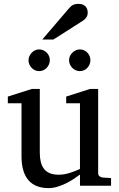

<svg xmlns="http://www.w3.org/2000/svg" viewBox="-20 -948 609 980"><path d="M388.2 0V-57.1Q375.5 -47.4 357.2 -35.2Q338.9 -22.9 317.6 -12.5Q296.4 -2 273.2 5.1Q250 12.2 228 12.2Q195.8 12.2 170.2 2.7Q144.5 -6.8 126.7 -26.6Q108.9 -46.4 99.4 -76.9Q89.8 -107.4 89.8 -149.9V-420.9H20V-455.1L143.1 -494.1H183.1V-168.9Q183.1 -142.6 188.2 -121.6Q193.4 -100.6 204.8 -85.9Q216.3 -71.3 234.9 -63.7Q253.4 -56.2 279.8 -56.2Q294.9 -56.2 310.5 -59.1Q326.2 -62 340.3 -66.7Q354.5 -71.3 366.9 -76.4Q379.4 -81.5 388.2 -85.9V-420.9H317.9V-455.1L439.9 -494.1H481V-64Q481 -54.7 487.5 -48.8Q494.1 -43 502.9 -42L546.9 -39.1V0ZM234.4 -641.1Q234.4 -629.9 230 -619.6Q225.6 -609.4 218.3 -601.6Q210.9 -593.8 200.9 -589.4Q190.9 -585 179.7 -585Q168.5 -585 158.7 -589.4Q148.9 -593.8 141.6 -601.6Q134.3 -609.4 129.9 -619.1Q125.5 -628.9 125.5 -640.1Q125.5 -650.9 129.9 -660.9Q134.3 -670.9 141.6 -678.7Q148.9 -686.5 158.7 -691.2Q168.5 -695.8 179.7 -695.8Q190.9 -695.8 200.9 -691.4Q210.9 -687 218.3 -679.7Q225.6 -672.4 230 -662.4Q234.4 -652.3 234.4 -641.1ZM441.4 -641.1Q441.4 -629.9 437.3 -619.6Q433.1 -609.4 425.8 -601.6Q418.5 -593.8 408.7 -589.4Q398.9 -585 387.7 -585Q376.5 -585 366.5 -589.4Q356.4 -593.8 348.9 -601.6Q341.3 -609.4 336.9 -619.6Q332.5 -629.9 332.5 -641.1Q332.5 -651.4 336.9 -661.4Q341.3 -671.4 349.1 -679Q356.9 -686.5 366.7 -691.2Q376.5 -695.8 387.7 -695.8Q398.9 -695.8 408.7 -691.4Q418.5 -687 425.8 -679.4Q433.1 -671.9 437.3 -661.9Q441.4 -651.9 441.4 -641.1ZM427.7 -883.3Q427.7 -869.6 421.1 -859.9Q414.6 -850.1 404.8 -843.3L252.4 -746.1H195.8L328.6 -901.4Q334.5 -907.7 339.4 -912.8Q344.2 -918 350.1 -921.4Q356 -924.8 363.5 -926.5Q371.1 -928.2 381.8 -928.2Q395 -928.2 403.8 -924.1Q412.6 -919.9 418 -913.6Q423.3 -907.2 425.5 -899.2Q427.7 -891.1 427.7 -883.3Z"/></svg>

Font: Charis SIL Phon
Style: Regular
Weight: 400
Foundry: SIL International
Version: Version 5.000